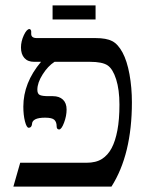

<svg xmlns="http://www.w3.org/2000/svg" viewBox="-20 -695 564 715"><path d="M471.2 -314Q471.2 -119.6 395 0H29.8L55.2 -88.9H301.8Q337.4 -88.9 359.6 -103Q381.8 -117.2 395.8 -143.6Q409.7 -169.9 417.2 -210Q424.8 -250 424.8 -305.2Q424.8 -360.8 412.6 -399.4Q400.4 -438 380.9 -451.4Q361.3 -464.8 314.9 -464.8H183.1Q158.2 -448.7 138.7 -417.7Q119.1 -386.7 119.1 -360.8Q119.1 -345.7 128.2 -341.3Q137.2 -336.9 160.6 -336.9H176.8Q200.7 -336.9 214.4 -324Q228 -311 228 -287.1Q228 -263.2 218.5 -238Q209 -212.9 200.2 -212.9Q190.9 -212.9 190.9 -225.1Q190.9 -240.2 182.6 -248.5Q174.3 -256.8 147.9 -256.8Q99.1 -256.8 99.1 -231.9Q97.2 -219.2 86.9 -219.2Q79.1 -219.2 73 -242.9Q66.9 -266.6 66.9 -297.9Q66.9 -386.7 132.8 -464.8H106.9Q83.5 -464.8 70.8 -479Q58.1 -493.2 58.1 -518.1Q58.1 -541 68.8 -564Q79.6 -586.9 89.8 -586.9Q92.3 -586.9 94.2 -584Q96.2 -581.1 96.2 -578.1V-568.8Q96.2 -553.2 117.2 -553.2H335.9Q376 -553.2 397.7 -542Q419.4 -530.8 436.3 -499.5Q453.1 -468.3 462.2 -418.5Q471.2 -368.7 471.2 -314ZM175.8 -674.8H335.9V-622.6H175.8Z"/></svg>

Font: Times New Roman
Style: Regular
Weight: 400
Designer: Steve Matteson
Foundry: Ascender Corporation
Version: Version 2.00.3